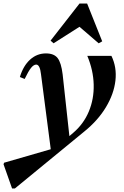

<svg xmlns="http://www.w3.org/2000/svg" viewBox="-116 -802 697 1082"><path d="M-48 260 -96 124 -93 115 170 39 115 -384Q109 -438 88 -438Q74 -438 59 -419.5Q44 -401 23 -357L-4 -368Q15 -431 53.5 -466Q92 -501 143 -501Q188 -501 208.5 -475Q229 -449 237 -383L275 -35L296 -53Q355 -103 384.5 -173.5Q414 -244 412 -325Q410 -406 376 -487H512Q543 -423 534.5 -348Q526 -273 481 -198Q436 -123 358 -60L-32 260ZM186 -558 169 -573 332 -782H375L460 -569L440 -558L332 -651Z"/></svg>

Font: Platypi Medium
Style: Italic
Weight: 500
Italic angle: -13°
Designer: David Sargent
Foundry: Bolt Cutter Type
Version: Version 1.200; ttfautohint (v1.8.4.7-5d5b)